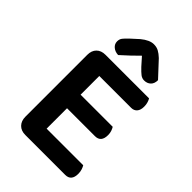

<svg xmlns="http://www.w3.org/2000/svg" viewBox="-243 -930 1031 1031"><g transform="rotate(45 272.5 -414.5)"><path d="M152 2Q120 2 101.5 -17Q83 -36 83 -68V-538Q83 -570 101.5 -588.5Q120 -607 152 -607H483Q488 -599 492 -586Q496 -573 496 -557Q496 -531 484 -517Q472 -503 451 -503H209V-361H453Q458 -353 462.5 -340.5Q467 -328 467 -312Q467 -258 421 -258H209V-103H487Q492 -95 496.5 -81.5Q501 -68 501 -52Q501 2 455 2ZM294 -742Q274 -722 250 -699Q226 -676 201 -654Q177 -655 161 -668.5Q145 -682 145 -702Q145 -719 154 -730.5Q163 -742 181 -759L225 -799Q264 -831 296 -831Q317 -831 333 -822.5Q349 -814 367 -797L448 -710Q448 -684 433.5 -670Q419 -656 396 -656Q380 -656 367 -666Q354 -676 334 -697Z"/></g></svg>

Font: Baloo Tammudu 2 SemiBold
Style: Regular
Weight: 600
Designer: Maithili Shingre, Omkar Shende and Ek Type
Foundry: Ek Type
Version: Version 1.640;hotconv 1.0.111;makeotfexe 2.5.65597; ttfautoh